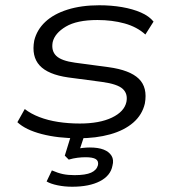

<svg xmlns="http://www.w3.org/2000/svg" viewBox="-20 -517 658 729"><path d="M278 8Q200 8 138.5 -8Q77 -24 46 -53L74 -103Q97 -85 129.5 -72.5Q162 -60 201 -54Q240 -48 283 -48Q358 -48 405 -70.5Q452 -93 460 -130Q466 -161 446 -179.5Q426 -198 367 -206L239 -223Q162 -234 130.5 -268.5Q99 -303 110 -363Q120 -404 152 -434Q184 -464 236.5 -480.5Q289 -497 357 -497Q403 -497 443.5 -490Q484 -483 515 -469.5Q546 -456 563 -435L532 -386Q500 -415 453 -428Q406 -441 350 -441Q272 -441 230 -416Q188 -391 180 -357Q174 -324 193.5 -305Q213 -286 265 -279L392 -262Q473 -251 507 -218Q541 -185 530 -124Q520 -81 486 -51.5Q452 -22 398.5 -7Q345 8 278 8ZM254 192Q225 192 198.5 186.5Q172 181 157 172L177 130Q200 140 219 144Q238 148 263 148Q305 148 326 138.5Q347 129 352 110Q355 94 343.5 87Q332 80 305 80Q290 80 274 82Q258 84 241 89L226 74L255 -20H306L281 56L258 51Q280 46 294.5 44.5Q309 43 321 43Q353 43 373.5 51Q394 59 403.5 74.5Q413 90 407 112Q400 150 359.5 171Q319 192 254 192Z"/></svg>

Font: Nunito Sans 10pt Expanded Light
Style: Italic
Weight: 300
Width: 7
Italic angle: -9°
Designer: Vernon Adams
Foundry: Vernon Adams
Version: Version 3.101;gftools[0.9.27]